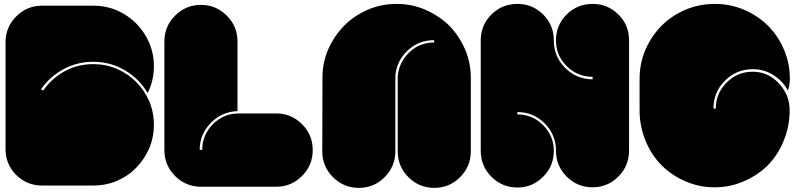

<svg xmlns="http://www.w3.org/2000/svg" viewBox="-20 -960 4023 962"><path d="M751 -335Q751 -271.5 727.5 -216.8Q703.1 -161.1 662.1 -119.1Q621.1 -77.1 565.4 -53.7Q509.8 -30.3 447.3 -30.3Q361.3 -30.3 191.4 -30.3Q115.2 -30.3 61.5 -83Q7.8 -136.7 7.8 -212.9Q7.8 -391.6 7.8 -749Q7.8 -824.2 61.5 -877.9Q115.2 -931.6 191.4 -931.6Q276.4 -931.6 447.3 -931.6Q509.8 -931.6 565.4 -908.2Q621.1 -883.8 662.1 -842.8Q703.1 -801.8 727.5 -746.1Q751 -690.4 751 -627.9Q751 -591.8 743.2 -558.6Q735.4 -524.4 719.7 -494.1Q678.7 -564.5 606.4 -607.4Q534.2 -650.4 447.3 -650.4Q366.2 -650.4 297.9 -613.3Q228.5 -575.2 185.5 -512.7Q189.5 -510.7 196.3 -505.9Q237.3 -565.4 302.7 -602.5Q369.1 -638.7 447.3 -638.7Q509.8 -638.7 565.4 -615.2Q621.1 -590.8 662.1 -549.8Q703.1 -508.8 727.5 -453.1Q751 -397.5 751 -335Z M1546.9 -208Q1546.9 -131.8 1493.2 -78.1Q1439.5 -24.4 1364.3 -24.4Q1238.3 -24.4 987.3 -24.4Q911.1 -24.4 857.4 -78.1Q803.7 -131.8 803.7 -208Q803.7 -389.6 803.7 -752.9Q803.7 -828.1 857.4 -881.8Q911.1 -935.5 987.3 -935.5Q1062.5 -935.5 1116.2 -881.8Q1169.9 -828.1 1169.9 -752.9Q1169.9 -635.7 1169.9 -403.3Q1090.8 -400.4 1036.1 -343.8Q980.5 -287.1 980.5 -209Q985.4 -209 993.2 -209Q993.2 -284.2 1046.9 -337.9Q1100.6 -391.6 1175.8 -391.6Q1238.3 -391.6 1364.3 -391.6Q1439.5 -391.6 1493.2 -337.9Q1546.9 -284.2 1546.9 -208Z M1595.7 -570.3Q1595.7 -647.5 1625 -713.9Q1655.3 -781.2 1705.1 -832Q1754.9 -881.8 1822.3 -911.1Q1889.6 -940.4 1966.8 -940.4Q2043.9 -940.4 2111.3 -911.1Q2178.7 -881.8 2230.5 -832Q2280.3 -781.2 2309.6 -713.9Q2338.9 -646.5 2338.9 -570.3Q2338.9 -447.3 2338.9 -202.1Q2338.9 -126 2285.2 -72.3Q2231.4 -18.6 2156.2 -18.6Q2080.1 -18.6 2026.4 -72.3Q1972.7 -126 1972.7 -202.1Q1972.7 -326.2 1972.7 -575.2Q1977.5 -646.5 2030.3 -697.3Q2082 -747.1 2155.3 -747.1Q2155.3 -751 2155.3 -758.8Q2078.1 -758.8 2022.5 -707Q1966.8 -654.3 1960.9 -579.1Q1960.9 -453.1 1960.9 -202.1Q1960.9 -126 1907.2 -72.3Q1853.5 -18.6 1778.3 -18.6Q1702.1 -18.6 1648.4 -72.3Q1594.7 -126 1594.7 -202.1Q1595.7 -324.2 1595.7 -570.3Z M3131.8 -758.8Q3131.8 -574.2 3131.8 -205.1Q3131.8 -128.9 3078.1 -75.2Q3024.4 -21.5 2949.2 -21.5Q2873 -21.5 2819.3 -75.2Q2765.6 -128.9 2765.6 -205.1Q2765.6 -284.2 2710 -340.8Q2654.3 -397.5 2575.2 -398.4Q2574.2 -398.4 2573.2 -398.4Q2572.3 -398.4 2572.3 -398.4Q2572.3 -394.5 2572.3 -386.7Q2647.5 -386.7 2701.2 -333Q2754.9 -279.3 2754.9 -204.1Q2754.9 -127.9 2701.2 -74.2Q2647.5 -20.5 2572.3 -20.5Q2496.1 -20.5 2442.4 -74.2Q2388.7 -127.9 2388.7 -204.1Q2388.7 -388.7 2388.7 -757.8Q2388.7 -834 2442.4 -887.7Q2496.1 -940.4 2572.3 -940.4Q2647.5 -940.4 2701.2 -887.7Q2754.9 -834 2754.9 -756.8Q2754.9 -677.7 2810.5 -621.1Q2866.2 -564.5 2946.3 -562.5Q2946.3 -562.5 2947.3 -562.5Q2948.2 -562.5 2949.2 -562.5Q2949.2 -566.4 2949.2 -575.2Q2873 -575.2 2819.3 -628.9Q2765.6 -681.6 2765.6 -757.8Q2765.6 -834 2819.3 -887.7Q2873 -940.4 2949.2 -940.4Q3024.4 -940.4 3078.1 -887.7Q3131.8 -835 3131.8 -758.8Z M3827.1 -131.8Q3775.4 -81.1 3707 -51.8Q3638.7 -21.5 3560.5 -21.5Q3482.4 -21.5 3414.1 -51.8Q3345.7 -81.1 3294.9 -131.8Q3244.1 -182.6 3213.9 -255.9Q3184.6 -329.1 3184.6 -407.2Q3184.6 -460 3184.6 -564.5Q3184.6 -642.6 3213.9 -710.9Q3244.1 -780.3 3294.9 -831.1Q3345.7 -881.8 3414.1 -911.1Q3483.4 -940.4 3561.5 -940.4Q3639.6 -940.4 3708 -911.1Q3776.4 -881.8 3828.1 -831.1Q3878.9 -780.3 3908.2 -710.9Q3937.5 -642.6 3937.5 -564.5Q3937.5 -548.8 3934.6 -534.2Q3932.6 -520.5 3927.7 -505.9Q3903.3 -552.7 3856.4 -583Q3809.6 -613.3 3752 -613.3Q3669.9 -613.3 3612.3 -555.7Q3554.7 -498 3554.7 -416Q3558.6 -416 3566.4 -416Q3566.4 -492.2 3621.1 -546.9Q3674.8 -600.6 3752 -600.6Q3828.1 -600.6 3882.8 -542Q3936.5 -484.4 3936.5 -407.2Q3936.5 -329.1 3907.2 -255.9Q3877.9 -183.6 3827.1 -131.8Z"/></svg>

Font: Superfatty
Style: Fat
Weight: 400
Version: Version 1.0